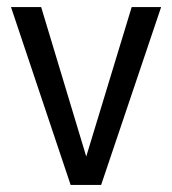

<svg xmlns="http://www.w3.org/2000/svg" viewBox="-20 -521 485 541"><path d="M434 -501 265 0H179L11 -501H96L223 -80L351 -501Z"/></svg>

Font: Gudea
Style: Regular
Weight: 400
Designer: Agustina Mingote
Foundry: Agustina Mingote
Version: Version 1.002